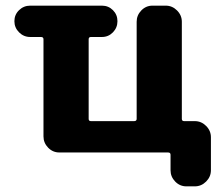

<svg xmlns="http://www.w3.org/2000/svg" viewBox="-20 -540 793 680"><path d="M87 -409Q64 -409 47.5 -425.5Q31 -442 31 -465Q31 -488 47.5 -504Q64 -520 87 -520H341Q364 -520 380 -504Q396 -488 396 -465Q396 -442 380 -425.5Q364 -409 341 -409H302Q294 -409 294 -401V-119Q294 -111 302 -111H455Q464 -111 464 -119V-463Q464 -486 480.5 -503Q497 -520 520 -520H567Q590 -520 607 -503Q624 -486 624 -463V-119Q624 -111 632 -111H670Q693 -111 710 -94Q727 -77 727 -54V63Q727 86 710 103Q693 120 670 120H640Q617 120 600.5 103Q584 86 584 63V8Q584 0 575 0H190Q167 0 150.5 -17Q134 -34 134 -57V-401Q134 -409 125 -409Z"/></svg>

Font: Rounded Mplus 1c ExtraBold
Style: Regular
Weight: 800
Version: Version 1.059.20150529